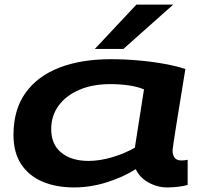

<svg xmlns="http://www.w3.org/2000/svg" viewBox="-20 -810 889 840"><path d="M712 10Q668 10 629 -12Q590 -34 574 -70Q519 -35 447.5 -12.5Q376 10 304 10Q226 10 166.5 -15Q107 -40 73 -91Q39 -142 39 -220Q39 -330 91.5 -403.5Q144 -477 239.5 -514Q335 -551 465 -551Q525 -551 587 -545.5Q649 -540 702.5 -530Q756 -520 791 -508Q765 -350 750 -255Q735 -160 735 -153Q735 -108 773 -108Q788 -108 801 -111V-1Q785 4 760 7Q735 10 712 10ZM570 -164 610 -419Q581 -431 543 -436.5Q505 -442 463 -442Q386 -442 328 -417.5Q270 -393 237 -348.5Q204 -304 204 -245Q204 -178 248.5 -142Q293 -106 367 -106Q417 -106 472 -122.5Q527 -139 570 -164ZM395 -596 577 -790H738L520 -596Z"/></svg>

Font: Georama Extra Expanded SemiBold
Style: Italic
Weight: 600
Width: 8
Italic angle: -9°
Designer: Jean-Baptiste Levee
Foundry: Production Type
Version: Version 1.000